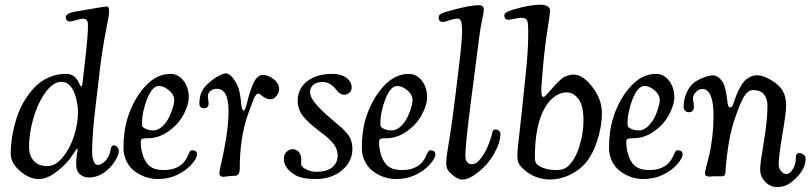

<svg xmlns="http://www.w3.org/2000/svg" viewBox="-20 -737 3394 804"><path d="M24.9 -92.8Q24.9 -128.9 31.2 -167Q37.6 -205.1 49.6 -242.7Q61.5 -280.3 81.3 -313.5Q101.1 -346.7 125.7 -372.3Q150.4 -397.9 184.1 -412.8Q217.8 -427.7 256.3 -427.7Q292.5 -427.7 308.6 -393.6Q316.9 -375 320.3 -375Q323.7 -375 325.2 -386.7L331.5 -441.4Q353.5 -622.6 346.7 -646.5Q343.3 -658.7 326.7 -658.7Q319.3 -658.7 299.6 -652.8Q279.8 -647 272 -647Q264.6 -647 260 -651.9Q255.4 -656.7 255.4 -664.1Q255.4 -681.2 293 -688Q419.4 -710 425.8 -710Q437 -710 437 -691.4Q437 -676.3 431.6 -650.4Q426.3 -624.5 416.5 -570.1Q406.7 -515.6 398.4 -446.8L381.3 -301.8Q365.7 -175.8 365.7 -98.6Q365.7 -80.6 371.6 -63.5Q377.4 -46.4 388.2 -46.4Q404.3 -46.4 419.2 -61.5Q434.1 -76.7 440.4 -96.7Q441.9 -101.1 443.8 -112.8Q446.3 -128.4 456.5 -128.4Q463.9 -128.4 470.7 -121.3Q477.5 -114.3 477.5 -103Q477.5 -88.9 463.4 -65.4Q449.2 -42 427.7 -23.4Q392.1 6.3 353 6.3Q329.6 6.3 314.2 -7.6Q298.8 -21.5 298.8 -49.8Q298.8 -64.5 301 -82.3Q303.2 -100.1 304.4 -106Q305.7 -111.8 303.7 -115.2Q302.2 -115.2 296.1 -106.2Q290 -97.2 280.5 -83.3Q271 -69.3 263.7 -61.5Q237.3 -31.2 205.1 -9.3Q172.9 12.7 142.1 12.7Q102.5 12.7 63.7 -21Q24.9 -54.7 24.9 -92.8ZM179.2 -41.5Q212.4 -41.5 242.4 -77.9Q272.5 -114.3 289.6 -166.3Q306.6 -218.3 306.6 -267.6Q306.6 -285.6 303 -306.2Q299.3 -326.7 291.7 -347.2Q284.2 -367.7 270 -381.1Q255.9 -394.5 237.8 -394.5Q201.7 -394.5 169.2 -348.4Q136.7 -302.2 119.1 -239.5Q101.6 -176.8 101.6 -122.1Q101.6 -86.4 120.8 -64Q140.1 -41.5 179.2 -41.5Z M694.3 -427.7Q717.8 -427.7 736.3 -412.1Q770.5 -381.8 770.5 -328.1Q770.5 -303.7 754.6 -269.3Q738.8 -234.9 715.3 -211.9Q660.6 -158.2 601.1 -158.2Q581.1 -158.2 575.2 -155.5Q569.3 -152.8 569.3 -141.6Q569.3 -115.7 577.4 -89.6Q585.4 -63.5 600.1 -47.4Q621.1 -24.9 665.5 -24.9Q742.7 -24.9 767.6 -87.4Q772.5 -99.1 775.9 -103.5Q779.3 -107.9 784.2 -107.9Q791.5 -107.9 797.4 -105Q805.2 -101.1 805.2 -90.8Q805.2 -73.7 779.8 -45.9Q756.3 -21 720.7 -4.2Q685.1 12.7 640.1 12.7Q614.3 12.7 589.4 4.2Q564.5 -4.4 543.7 -20Q522.9 -35.6 510 -61.3Q497.1 -86.9 497.1 -118.2Q497.1 -189.5 515.1 -245.6Q540 -323.2 587.9 -375.5Q635.7 -427.7 694.3 -427.7ZM583 -201.2Q598.1 -190.9 623 -190.9Q644 -190.9 664.3 -211.9Q684.6 -232.9 696.8 -266.1Q709.5 -299.8 709.5 -316.4Q709.5 -345.2 679.2 -365.2Q662.1 -377 645 -377Q618.2 -377 596.2 -323.2Q574.7 -269 574.7 -219.2Q574.7 -210 575.9 -207.5Q577.1 -205.1 583 -201.2Z M1080.1 -423.3Q1103.5 -423.3 1126.2 -405.3Q1148.9 -387.2 1148.9 -362.8Q1148.9 -349.6 1137.9 -335.4Q1127 -321.3 1114.3 -321.3Q1100.1 -321.3 1090.1 -327.1Q1080.1 -333 1073.2 -339.1Q1066.4 -345.2 1061 -345.2Q1052.7 -345.2 1043.7 -325.2Q1034.7 -305.2 1017.6 -255.9Q983.9 -159.2 983.9 -29.3Q983.9 -16.1 978.8 -8.1Q973.6 0 957.5 -0.5Q947.3 -1 933.1 1.2Q918.9 3.4 916 3.4Q908.2 3.9 903.3 -0.7Q898.4 -5.4 898.4 -12.2Q898.4 -19.5 908.2 -61.3Q918 -103 927.5 -162.6Q937 -222.2 937 -272Q937 -365.2 887.7 -365.2Q872.6 -365.2 861.6 -356.4Q850.6 -347.7 850.6 -335Q850.6 -328.1 852.1 -319.1Q853.5 -310.1 853.5 -304.2Q853.5 -283.7 834 -283.7Q814.9 -283.7 814.9 -303.7Q814.9 -348.1 839.8 -375.5Q860.4 -397.9 886.2 -413.8Q912.1 -429.7 925.3 -429.7Q944.3 -429.7 965.3 -396.5Q973.1 -384.8 978.5 -367.7Q983.9 -350.6 985.6 -338.6Q987.3 -326.7 989.3 -310.1Q991.2 -293.5 991.2 -292Q994.1 -273.9 1001.5 -273.9Q1004.4 -273.9 1010.3 -291Q1017.6 -320.3 1022.5 -337.2Q1027.3 -354 1036.4 -377.2Q1045.4 -400.4 1056.2 -411.9Q1066.9 -423.3 1080.1 -423.3Z M1241.7 -68.8Q1241.7 -66.4 1241.2 -61Q1240.7 -55.7 1240.7 -51.3Q1240.7 -38.6 1261.2 -28.1Q1281.7 -17.6 1304.2 -17.6Q1350.1 -17.6 1372.1 -37.1Q1394 -56.6 1394 -85.9Q1394 -101.6 1387.7 -116Q1381.3 -130.4 1368.7 -143.8Q1356 -157.2 1345.5 -166Q1335 -174.8 1317.9 -187.5Q1269.5 -223.6 1248 -251.7Q1226.6 -279.8 1226.6 -315.4Q1226.6 -365.7 1266.1 -396.7Q1305.7 -427.7 1372.6 -427.7Q1407.7 -427.7 1430.2 -411.4Q1452.6 -395 1452.6 -370.1Q1452.6 -356.4 1442.6 -348.4Q1432.6 -340.3 1421.9 -340.3Q1413.6 -340.3 1407.2 -343.8Q1400.9 -347.2 1397.2 -350.8Q1393.6 -354.5 1384.8 -365.2Q1360.8 -393.6 1331.5 -393.6Q1305.2 -393.6 1291.7 -381.6Q1278.3 -369.6 1278.3 -351.6Q1278.3 -334.5 1293.7 -313Q1309.1 -291.5 1346.2 -257.3Q1358.9 -245.6 1379.4 -228.8Q1399.9 -211.9 1410.6 -202.1Q1421.4 -192.4 1433.3 -178.2Q1445.3 -164.1 1450.4 -147.9Q1455.6 -131.8 1455.6 -111.8Q1455.6 -61 1412.4 -24.2Q1369.1 12.7 1300.8 12.7Q1242.7 12.7 1214.4 -4.9Q1168.5 -33.2 1168.5 -72.3Q1168.5 -89.8 1179.9 -101.1Q1191.4 -112.3 1205.1 -112.3Q1220.2 -112.3 1231 -100.6Q1241.7 -88.9 1241.7 -68.8Z M1692.4 -427.7Q1715.8 -427.7 1734.4 -412.1Q1768.6 -381.8 1768.6 -328.1Q1768.6 -303.7 1752.7 -269.3Q1736.8 -234.9 1713.4 -211.9Q1658.7 -158.2 1599.1 -158.2Q1579.1 -158.2 1573.2 -155.5Q1567.4 -152.8 1567.4 -141.6Q1567.4 -115.7 1575.4 -89.6Q1583.5 -63.5 1598.1 -47.4Q1619.1 -24.9 1663.6 -24.9Q1740.7 -24.9 1765.6 -87.4Q1770.5 -99.1 1773.9 -103.5Q1777.3 -107.9 1782.2 -107.9Q1789.6 -107.9 1795.4 -105Q1803.2 -101.1 1803.2 -90.8Q1803.2 -73.7 1777.8 -45.9Q1754.4 -21 1718.8 -4.2Q1683.1 12.7 1638.2 12.7Q1612.3 12.7 1587.4 4.2Q1562.5 -4.4 1541.7 -20Q1521 -35.6 1508.1 -61.3Q1495.1 -86.9 1495.1 -118.2Q1495.1 -189.5 1513.2 -245.6Q1538.1 -323.2 1585.9 -375.5Q1633.8 -427.7 1692.4 -427.7ZM1581.1 -201.2Q1596.2 -190.9 1621.1 -190.9Q1642.1 -190.9 1662.4 -211.9Q1682.6 -232.9 1694.8 -266.1Q1707.5 -299.8 1707.5 -316.4Q1707.5 -345.2 1677.2 -365.2Q1660.2 -377 1643.1 -377Q1616.2 -377 1594.2 -323.2Q1572.8 -269 1572.8 -219.2Q1572.8 -210 1574 -207.5Q1575.2 -205.1 1581.1 -201.2Z M1881.8 -295.4 1900.9 -450.7Q1909.2 -518.6 1912.6 -559.8Q1916 -601.1 1914.6 -623Q1913.1 -645 1908.7 -652.1Q1904.3 -659.2 1895 -659.2Q1882.8 -659.2 1862.3 -652.1Q1841.8 -645 1835 -645Q1816.9 -645 1816.9 -663.6Q1816.9 -672.4 1824 -677.5Q1831.1 -682.6 1849.6 -688Q1944.3 -715.3 1983.9 -715.3Q2005.9 -715.3 2005.9 -697.3Q2005.9 -684.1 1998.8 -652.8Q1991.7 -621.6 1986.8 -582L1950.7 -301.8Q1928.7 -130.4 1928.7 -85Q1928.7 -49.3 1957 -49.3Q1976.6 -49.3 1998.5 -80.3Q2020.5 -111.3 2036.1 -160.6Q2038.1 -166.5 2039.8 -174.8Q2041.5 -183.1 2042.5 -186.3Q2043.5 -189.5 2046.4 -192.1Q2049.3 -194.8 2054.7 -194.8Q2063.5 -194.8 2069.6 -189.2Q2075.7 -183.6 2075.7 -176.3Q2075.7 -140.6 2047.6 -90.8Q2019.5 -41 1966.8 -4.4Q1939 15.1 1916 15.1Q1893.6 15.1 1861.8 -16.6Q1848.6 -29.8 1848.6 -52.7Q1848.6 -70.8 1852.3 -94.7Q1856 -118.7 1864.7 -173.6Q1873.5 -228.5 1881.8 -295.4Z M2168.5 -301.3 2182.6 -439.5Q2190.4 -512.2 2191.7 -575Q2192.9 -637.7 2188 -649.9Q2184.1 -662.6 2161.1 -662.6Q2153.8 -662.6 2135 -658.4Q2116.2 -654.3 2108.4 -654.3Q2101.1 -654.3 2096.4 -659.2Q2091.8 -664.1 2091.8 -671.4Q2091.8 -679.2 2099.1 -684.6Q2106.4 -689.9 2124.5 -695.3Q2195.3 -717.3 2243.2 -717.3Q2262.2 -717.3 2272.7 -710.7Q2283.2 -704.1 2283.2 -693.4Q2283.2 -680.7 2278.6 -652.6Q2273.9 -624.5 2266.1 -567.9Q2258.3 -511.2 2252.4 -441.9L2247.6 -378.9Q2244.1 -331.1 2254.9 -331.1Q2255.9 -331.1 2257.1 -331.5Q2258.3 -332 2259.8 -333Q2261.2 -334 2262.7 -335Q2264.2 -335.9 2266.1 -337.9Q2268.1 -339.8 2269.5 -341.6Q2271 -343.3 2273.7 -346.2Q2276.4 -349.1 2278.1 -351.1Q2279.8 -353 2283 -356.7Q2286.1 -360.4 2288.6 -362.8Q2289.6 -364.3 2300.5 -376.5Q2311.5 -388.7 2314.7 -391.6Q2317.9 -394.5 2327.9 -403.6Q2337.9 -412.6 2344.2 -415.5Q2350.6 -418.5 2360.8 -421.6Q2371.1 -424.8 2381.3 -424.8Q2420.4 -424.8 2460.4 -373Q2500.5 -321.3 2500.5 -263.7Q2500.5 -207 2479.7 -144.5Q2459 -82 2424.8 -46.4Q2397.9 -18.6 2360.1 -2Q2322.3 14.6 2282.7 14.6Q2221.2 14.6 2174.3 -26.9Q2156.7 -42.5 2151.6 -54.4Q2146.5 -66.4 2146.5 -87.4Q2146.5 -99.6 2148.9 -123.5Q2151.4 -147.5 2157.5 -201.2Q2163.6 -254.9 2168.5 -301.3ZM2310.1 -24.9Q2341.8 -24.9 2359.9 -42Q2388.7 -68.8 2406 -123.8Q2423.3 -178.7 2423.3 -232.4Q2423.3 -294.9 2402.3 -322.5Q2381.3 -350.1 2353.5 -350.1Q2324.2 -350.1 2297.9 -329.1Q2271.5 -308.1 2253.4 -270Q2219.7 -197.8 2219.7 -76.7Q2219.7 -56.2 2230 -47.9Q2258.3 -24.9 2310.1 -24.9Z M2727.5 -427.7Q2751 -427.7 2769.5 -412.1Q2803.7 -381.8 2803.7 -328.1Q2803.7 -303.7 2787.8 -269.3Q2772 -234.9 2748.5 -211.9Q2693.8 -158.2 2634.3 -158.2Q2614.3 -158.2 2608.4 -155.5Q2602.5 -152.8 2602.5 -141.6Q2602.5 -115.7 2610.6 -89.6Q2618.7 -63.5 2633.3 -47.4Q2654.3 -24.9 2698.7 -24.9Q2775.9 -24.9 2800.8 -87.4Q2805.7 -99.1 2809.1 -103.5Q2812.5 -107.9 2817.4 -107.9Q2824.7 -107.9 2830.6 -105Q2838.4 -101.1 2838.4 -90.8Q2838.4 -73.7 2813 -45.9Q2789.6 -21 2753.9 -4.2Q2718.3 12.7 2673.3 12.7Q2647.5 12.7 2622.6 4.2Q2597.7 -4.4 2576.9 -20Q2556.2 -35.6 2543.2 -61.3Q2530.3 -86.9 2530.3 -118.2Q2530.3 -189.5 2548.3 -245.6Q2573.2 -323.2 2621.1 -375.5Q2668.9 -427.7 2727.5 -427.7ZM2616.2 -201.2Q2631.3 -190.9 2656.2 -190.9Q2677.2 -190.9 2697.5 -211.9Q2717.8 -232.9 2730 -266.1Q2742.7 -299.8 2742.7 -316.4Q2742.7 -345.2 2712.4 -365.2Q2695.3 -377 2678.2 -377Q2651.4 -377 2629.4 -323.2Q2607.9 -269 2607.9 -219.2Q2607.9 -210 2609.1 -207.5Q2610.4 -205.1 2616.2 -201.2Z M3151.4 -421.9Q3174.3 -421.9 3208.3 -402.1Q3242.2 -382.3 3256.8 -357.9Q3272 -333 3272 -296.4Q3272 -265.6 3256.3 -173.8Q3240.7 -82 3240.7 -48.3Q3240.7 -32.7 3250.7 -20.5Q3260.7 -8.3 3272.5 -8.3Q3288.1 -8.3 3300.3 -29.5Q3312.5 -50.8 3312.5 -73.2Q3312.5 -96.2 3326.2 -96.2Q3330.6 -96.2 3336.4 -94.2Q3343.8 -91.8 3348.6 -86.2Q3353.5 -80.6 3353.5 -73.2Q3353.5 -33.7 3319.3 2.4Q3298.3 24.9 3278.8 35.6Q3259.3 46.4 3233.4 46.4Q3206.1 46.4 3184.6 24.7Q3163.1 2.9 3163.1 -28.3Q3163.1 -52.2 3178.5 -142.8Q3193.8 -233.4 3193.8 -293.5Q3193.8 -323.7 3179 -341.8Q3164.1 -359.9 3133.8 -359.9Q3121.1 -359.9 3110.1 -350.3Q3099.1 -340.8 3089.6 -321.5Q3080.1 -302.2 3073.7 -285.9Q3067.4 -269.5 3058.1 -243.2Q3056.6 -238.3 3055.7 -235.8Q3029.3 -160.2 3018.6 -29.3Q3018.6 -27.3 3018.3 -22.5Q3018.1 -17.6 3017.8 -15.1Q3017.6 -12.7 3016.8 -9Q3016.1 -5.4 3014.6 -3.7Q3013.2 -2 3010.5 -0.5Q3007.8 1 3004.4 1H2973.1Q2967.8 1 2960 1.7Q2952.1 2.4 2950.7 2.4Q2932.1 2.4 2932.1 -10.7Q2932.1 -17.6 2937.7 -39.3Q2943.4 -61 2950 -87.6Q2956.5 -114.3 2962.2 -159.4Q2967.8 -204.6 2967.8 -252Q2967.8 -364.3 2920.9 -364.3Q2906.2 -364.3 2894 -351.3Q2881.8 -338.4 2881.8 -325.2Q2881.8 -319.3 2883.8 -310.3Q2885.7 -301.3 2885.7 -289.1Q2885.7 -278.3 2879.9 -272.7Q2874 -267.1 2865.2 -267.1Q2855.5 -267.1 2849.1 -272.9Q2842.8 -278.8 2842.8 -288.6Q2842.8 -338.4 2871.1 -375.5Q2886.2 -395.5 2916.7 -408.4Q2947.3 -421.4 2966.3 -421.4Q2985.8 -421.4 3004.4 -396.5Q3008.8 -391.1 3012.2 -381.3Q3015.6 -371.6 3018.3 -358.9Q3021 -346.2 3022.5 -337.2Q3023.9 -328.1 3025.6 -315.4Q3027.3 -302.7 3027.3 -301.8Q3029.8 -287.1 3037.6 -287.1Q3045.9 -287.1 3050.3 -300.8Q3057.6 -323.2 3063.5 -337.9Q3069.3 -352.5 3078.6 -370.1Q3087.9 -387.7 3097.4 -397.7Q3106.9 -407.7 3120.8 -414.8Q3134.8 -421.9 3151.4 -421.9Z"/></svg>

Font: Cooper*
Style: Italic
Weight: 400
Italic angle: -7°
Designer: Owen Earl
Foundry: indestructible type*
Version: Version 0.001